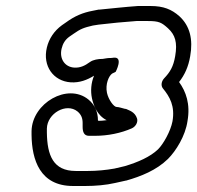

<svg xmlns="http://www.w3.org/2000/svg" viewBox="-20 -771 657 639"><path d="M436 -377C429 -399 408 -404 405 -406C402 -408 398 -409 395 -409C386 -411 376 -415 368 -415C359 -415 341 -439 336 -462C330 -491 342 -518 353 -526L365 -532C365 -532 392 -583 358 -579C353 -578 349 -578 346 -578C338 -578 329 -576 322 -575C306 -575 290 -572 280 -565C261 -551 246 -545 227 -546C196 -548 177 -575 185 -609C189 -626 197 -639 211 -649L224 -658C248 -675 259 -679 289 -686L308 -689C350 -694 392 -698 434 -701H473C509 -701 518 -696 539 -677C563 -655 571 -630 563 -584C557 -549 546 -531 526 -510C517 -500 515 -486 522 -477C545 -449 563 -418 554 -367C548 -335 524 -292 506 -274C480 -249 439 -231 395 -218L361 -210C333 -205 302 -202 273 -202H232C157 -202 137 -254 136 -330V-343C137 -394 201 -430 238 -400C250 -390 255 -378 255 -362V-349C255 -333 259 -319 276 -319H296C339 -319 383 -328 419 -344C432 -350 440 -365 436 -377ZM335 -371C334 -371 306 -367 306 -370C306 -399 295 -423 274 -440C205 -496 87 -428 85 -335V-322C86 -239 113 -152 223 -152H264C297 -152 333 -155 363 -162L399 -170H400C449 -184 500 -204 539 -242C566 -269 597 -319 604 -368C614 -425 599 -466 576 -498C594 -521 607 -548 613 -584C623 -640 612 -685 577 -717C551 -740 524 -751 481 -751H441H439C397 -748 352 -743 311 -739H308L288 -735C256 -729 229 -718 199 -696L186 -687C160 -668 143 -642 136 -613C121 -551 158 -501 215 -497C245 -495 270 -505 293 -519C283 -495 281 -468 286 -444C291 -421 303 -387 335 -371Z"/></svg>

Font: Blanket
Style: BlkOutlineObl
Weight: 900
Foundry: Cannot Into Space Fonts
Version: Version 0.9